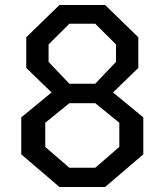

<svg xmlns="http://www.w3.org/2000/svg" viewBox="-20 -750 660 770"><path d="M65.3 -131V-279.3L186.8 -379.3L85.3 -477.5V-600.5L218.5 -730H401.5L534.7 -600.5V-477.5L433.2 -379.3L554.7 -279.3V-131L401.5 0H218.5ZM361.8 -77.2 458.5 -160.8V-257.7L361.8 -336.2H258.2L161.5 -257.7V-160.8L258.2 -77.2ZM361.8 -414.2 445.2 -501.7V-571.8L361.8 -654.8H258.2L174.8 -571.8V-501.7L258.2 -414.2Z"/></svg>

Font: Monaspace Krypton Var ExLight
Style: Regular
Weight: 200
Designer: Riley Cran and the Lettermatic Team
Version: Version 1.200 (Monaspace Krypton Var)